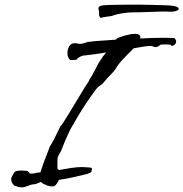

<svg xmlns="http://www.w3.org/2000/svg" viewBox="-20 -788 786 823"><path d="M75 15Q60 15 54.5 12Q49 9 47 10Q41 9 34.5 0Q28 -9 28 -19Q28 -26 30 -29Q36 -41 41 -49Q46 -57 72 -57Q96 -57 100.5 -53Q105 -49 106 -46Q107 -43 119 -44Q124 -44 133 -46.5Q142 -49 153 -49Q158 -65 167.5 -91.5Q177 -118 193 -158V-159Q208 -182 219.5 -207Q231 -232 241 -251V-249Q241 -247 252 -264Q263 -281 279.5 -308Q296 -335 313 -363.5Q330 -392 343 -413Q356 -434 360 -439Q361 -444 368.5 -455.5Q376 -467 377 -468H376Q387 -486 391 -495Q395 -504 400 -513Q405 -522 417 -539Q419 -544 424.5 -550Q430 -556 435 -563Q409 -559 385 -555.5Q361 -552 341 -550Q336 -551 327 -546.5Q318 -542 312.5 -538Q307 -534 312 -534H313Q300 -530 290.5 -530.5Q281 -531 280 -531V-532Q269 -541 269 -561Q269 -574 275 -586.5Q281 -599 293 -602Q295 -602 297 -602.5Q299 -603 300 -603Q307 -603 312 -601.5Q317 -600 324 -600Q334 -600 346 -605Q355 -609 391.5 -612Q428 -615 476 -618L484 -625Q484 -625 496.5 -629.5Q509 -634 527 -638.5Q545 -643 559 -643Q581 -643 582 -629L581 -623Q638 -626 679 -626Q699 -626 711.5 -625.5Q724 -625 725 -625H727Q735 -618 735 -610Q735 -600 725 -594Q715 -588 712 -595Q714 -596 703.5 -597Q693 -598 673 -597Q669 -598 663 -592.5Q657 -587 649 -586Q643 -586 637 -588.5Q631 -591 626 -591Q610 -591 591.5 -587.5Q573 -584 553 -581Q547 -574 540.5 -568Q534 -562 526 -554Q515 -543 502 -528.5Q489 -514 480 -501H481Q470 -483 454 -467.5Q438 -452 429 -440Q421 -429 410 -422Q399 -415 392 -406Q343 -339 315.5 -292Q288 -245 282 -234Q278 -226 270.5 -210Q263 -194 256.5 -178Q250 -162 247 -154Q241 -137 236 -130.5Q231 -124 227 -112V-113Q227 -117 226.5 -103Q226 -89 226 -79Q226 -61 228 -63Q229 -64 231 -61L232 -59Q258 -64 284.5 -68Q311 -72 332 -72Q353 -71 365 -70Q377 -69 374 -61Q372 -60 372.5 -54Q373 -48 352 -42Q333 -37 299.5 -29.5Q266 -22 233 -17Q229 -10 224 -1.5Q219 7 213 9H215Q212 11 203 11Q194 11 186.5 8.5Q179 6 179 6L177 5Q177 3 172.5 2.5Q168 2 164 -1Q163 -2 160.5 -4Q158 -6 156 -8Q149 -6 140.5 -2Q132 2 124 2Q116 2 100.5 8.5Q85 15 75 15ZM409 -713Q408 -714 407.5 -715.5Q407 -717 405 -722Q404 -724 404.5 -726.5Q405 -729 405 -731Q405 -738 403.5 -743Q402 -748 402 -752Q402 -759 411 -763Q420 -766 451.5 -767Q483 -768 533 -768Q551 -768 578.5 -768Q606 -768 635 -767Q664 -766 687.5 -765.5Q711 -765 721 -763Q746 -760 746 -749Q746 -745 735 -741Q724 -737 703 -738Q694 -739 673.5 -738.5Q653 -738 628 -737Q603 -736 580.5 -735.5Q558 -735 546 -735Q529 -735 504.5 -731Q480 -727 469 -723Q461 -719 446 -717.5Q431 -716 423 -714Q420 -713 415.5 -712Q411 -711 409 -713Z"/></svg>

Font: Vujahday Script
Style: Regular
Weight: 400
Designer: Robert E. Leuschke
Foundry: Robert E. Leuschke
Version: Version 1.010; ttfautohint (v1.8.3)